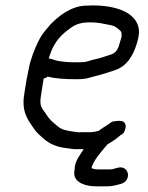

<svg xmlns="http://www.w3.org/2000/svg" viewBox="-20 -528 535 692"><path d="M310.5 76C310.6 75.2 310.7 74.3 310.6 73.1C310.7 72.7 311.7 70.8 312 70C324.1 40.5 346.2 18 367.7 -8.1C383.9 -17.2 400 -27.7 414 -40.6C429.7 -48.3 429.3 -57.5 431.1 -62.4C436.3 -76.2 430.8 -89.1 418.8 -91.6C406.7 -94.1 392.4 -90.5 389.3 -90.5C386.6 -90.5 382.7 -89.2 379.9 -86.8C367.7 -76.3 352.9 -70.3 335.6 -56.3C326.2 -54 314.7 -51.5 304.2 -51.5H270.2C266 -51.5 262.5 -50.8 258.9 -51.4C242.9 -53.4 222.3 -56.9 208.8 -60.8L196.5 -66.5C193.4 -67.9 166.2 -90.8 163.7 -93.8L153.6 -105.8C150.4 -109.7 148.1 -114 145.2 -118.1L135.7 -131.7C126.2 -145.3 123.1 -155.3 128 -186L137.3 -244.8C140.1 -245.2 147.3 -247.9 152.3 -251.8C182.3 -243.9 219.6 -242.5 256.4 -242.5C273.8 -242.5 288.4 -243.4 303 -248.1L320.3 -252.9C347.9 -259.6 369.2 -266.5 394.7 -275.2C436.9 -289.6 458.5 -326.1 471.2 -365.1L475.5 -379.4C477.6 -386.4 478.7 -392.8 479.9 -400C484.2 -427.2 474.3 -450.6 458.9 -465.5C429.2 -496.2 373.3 -508.5 314.5 -508.5C304.9 -508.5 294.9 -508.2 284.5 -507.5C232.8 -504.1 189 -468.3 160.7 -438.8C160.5 -438.6 160.2 -438.2 160 -437.9L145.4 -420.3C124.3 -397.3 109.8 -362.9 98.4 -332.5C92.9 -317.1 86.8 -298.6 84.6 -285C82.4 -270.9 77.9 -255.2 75.4 -239L67 -186C57.2 -124.1 81.7 -93.9 102.6 -63.9C113.2 -48.7 119.4 -44.1 135 -30.2C158.9 -8.8 184.1 2.4 223.7 6.4C236.2 7.7 245.1 10.9 263.1 9.5H281.5C281 10.3 280.9 10.6 279.6 12.7L267.9 30.6C260.1 42.4 250.9 57.3 249.2 77.7C248.8 81.9 247.8 89.1 247.6 94.6C246.4 132 292.1 143.5 324.3 143.5H367.3C387.8 143.5 400.3 138.6 414.8 135.1C455.4 124 446.1 70.5 409.3 75.6C394.6 77.7 389.6 82.5 376.9 82.5H333.9C328.5 82.5 309.6 81.6 310.5 76ZM155.6 -317.4C158.9 -326.6 161.4 -336.3 166 -346.9C179.4 -376.9 196.5 -397.9 220.4 -416.7C245 -436.1 262.3 -447.5 304.9 -447.5C335.3 -447.5 355.3 -441.9 381.9 -436.7C394.2 -434.3 402.2 -427.5 412.5 -418.2C418.2 -413 418.1 -410.7 418.2 -396C417.8 -394.1 416.9 -391.1 416.2 -388.8L412.2 -375.4C411.3 -372.5 410.2 -368.8 407.7 -360.6C403.8 -348 393.6 -336.1 383.6 -332.8C357.2 -324 341.2 -318.1 313.7 -312.2C313.5 -312.2 313 -312 312.7 -311.9L296 -307C287.5 -304.5 278.1 -303.5 266.1 -303.5H245.1C225 -303.5 202 -305.9 184.8 -309.3C178 -310.6 170 -314.9 155.6 -317.4Z"/></svg>

Font: CiSf OpenHand
Style: BdObl
Weight: 400
Foundry: Cannot Into Space Fonts
Version: Version 0.7892